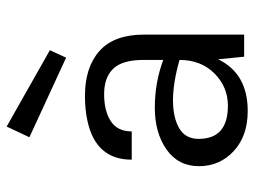

<svg xmlns="http://www.w3.org/2000/svg" viewBox="-116 -656 782 591"><g transform="rotate(-90 275.5 -360.0)"><path d="M387 -310Q387 -375 360 -403Q333 -431 281.5 -431Q230 -431 198.5 -410.5Q167 -390 167 -346H80Q80 -456 198 -482Q234 -490 276 -490Q365 -490 415 -445Q465 -400 465 -308V0H397L389 -80Q345 11 230 11Q153 11 106.5 -32Q60 -75 60 -139Q60 -203 111.5 -239Q163 -275 240 -275Q317 -275 387 -249ZM387 -199Q316 -219 263 -219Q210 -219 177 -200Q144 -181 144 -140Q144 -50 246 -50Q304 -50 345.5 -91.5Q387 -133 387 -199ZM182 -731 417 -598 394 -548 149 -661Z"/></g></svg>

Font: Karla
Style: Regular
Weight: 400
Designer: Jonathan Pinhorn
Version: Version 1.000